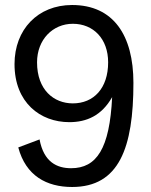

<svg xmlns="http://www.w3.org/2000/svg" viewBox="-20 -736 603 767"><path d="M268 -716C131 -716 38 -618 38 -480C38 -326 141 -248 257 -248C326 -248 386 -274 428 -348C418 -142 366 -64 264 -64C208 -64 155 -88 138 -179L53 -147C83 -34 166 11 268 11C456 11 513 -146 513 -405C513 -595 433 -716 268 -716ZM271 -323C195 -323 128 -377 128 -487C128 -578 191 -641 271 -641C353 -641 412 -581 412 -487C412 -383 354 -323 271 -323Z"/></svg>

Font: Alpha Lyrae Medium
Style: Regular
Weight: 500
Designer: Nikolay Petroussenko, Plamen Motev
Foundry: Fontfabric LLC
Version: Version 1.000;hotconv 1.0.109;makeotfexe 2.5.65596